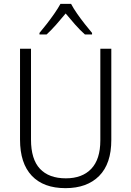

<svg xmlns="http://www.w3.org/2000/svg" viewBox="-20 -967 682 997"><path d="M558 -240Q558 -117 495 -53.5Q432 10 320 10Q206 10 145 -54.5Q84 -119 84 -242V-714H141V-242Q141 -140 187.5 -90.5Q234 -41 322 -41Q407 -41 454 -90.5Q501 -140 501 -238V-714H558ZM349 -947Q361 -924 380.5 -896Q400 -868 421 -841.5Q442 -815 458 -796V-788H421Q396 -810 370 -839.5Q344 -869 321 -897Q298 -869 272 -839.5Q246 -810 222 -788H185V-796Q202 -816 223 -843Q244 -870 263 -897.5Q282 -925 294 -947Z"/></svg>

Font: Noto Sans Khmer UI SemiCondensed Light
Style: Regular
Weight: 300
Width: 4
Designer: Danh Hong and the Monotype Design Team
Foundry: Monotype Imaging Inc.
Version: Version 2.002; ttfautohint (v1.8.4.7-5d5b)